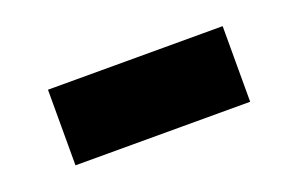

<svg xmlns="http://www.w3.org/2000/svg" viewBox="-36 -465 548 352"><g transform="rotate(-20 237.5 -289.5)"><path d="M407.7 -363.3V-215.8H66.9V-363.3Z"/></g></svg>

Font: Inter Black
Style: Regular
Weight: 900
Designer: Rasmus Andersson
Foundry: rsms
Version: Version 4.000;git-a52131595